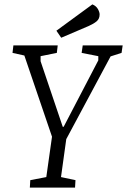

<svg xmlns="http://www.w3.org/2000/svg" viewBox="-20 -855 579 875"><path d="M116 0 118 -34 191 -48 217 -232 91 -602 37 -614 41 -648H243L239 -614L165 -599V-576L266 -277H270L428 -580V-599L352 -614L357 -648H539L534 -614L484 -598L282 -221L258 -48L324 -34L322 0ZM259 -683 237 -715 401 -835Q418 -828 426 -814Q434 -800 434 -789Q434 -769 420 -757.5Q406 -746 383 -736Z"/></svg>

Font: Faustina Light Light
Style: Italic
Weight: 300
Italic angle: -8°
Version: Version 1.200